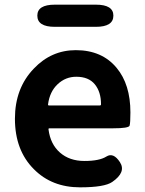

<svg xmlns="http://www.w3.org/2000/svg" viewBox="-20 -789 621 823"><path d="M323 14Q202 14 125 -64Q44 -145 44 -280Q44 -411 125 -495Q200 -574 305 -574Q417 -574 480 -498Q539 -427 539 -307Q539 -262 535.5 -250.5Q532 -239 464 -239H192Q187 -239 188 -234Q196 -171 237 -135Q278 -99 342 -99Q406 -99 436 -118Q466 -137 494 -94Q522 -51 461 -9Q428 14 323 14ZM186 -342Q185 -337 190 -337H408Q413 -337 413 -342Q413 -395 386.5 -427.5Q360 -460 307 -460Q261 -460 227 -428Q193 -396 186 -342ZM215 -674Q140 -674 140 -722Q140 -769 215 -769H391Q466 -769 466 -722Q466 -674 391 -674Z"/></svg>

Font: Resource Han Rounded KR
Style: Bold
Weight: 700
Designer: Cyano Hao (round all glyphs); Ryoko NISHIZUKA 西塚涼子 (kana, bopomofo & ideographs); Paul D. Hunt (Latin, Greek & Cyrillic)
Foundry: Cyano Hao
Version: 0.990